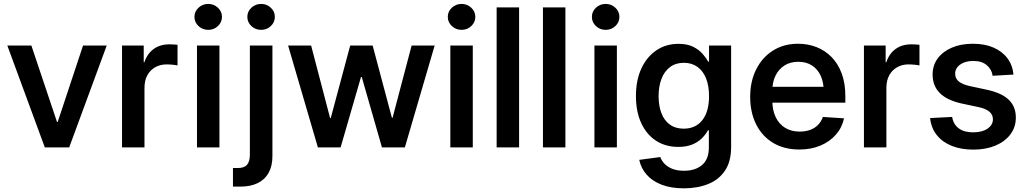

<svg xmlns="http://www.w3.org/2000/svg" viewBox="-20 -766 5336 998"><path d="M534.7 -529.3 339.8 0H212.9L18.1 -529.3H143.1L276.4 -131.8H279.8L411.6 -529.3Z M614.3 0V-529.3H727.1V-442.4H730.5Q745.1 -486.8 778.6 -511.2Q812 -535.6 860.8 -535.6Q872.1 -535.6 883.5 -534.9Q895 -534.2 902.8 -533.2V-425.8Q896 -427.7 879.4 -429.4Q862.8 -431.2 845.2 -431.2Q813 -431.2 787.1 -416.7Q761.2 -402.3 746.1 -375.2Q731 -348.1 731 -309.6V0Z M1003.9 0V-529.3H1120.6V0ZM1062.5 -610.8Q1032.7 -610.8 1011.7 -630.6Q990.7 -650.4 990.7 -678.2Q990.7 -706.1 1011.7 -725.8Q1032.7 -745.6 1062.5 -745.6Q1091.8 -745.6 1112.8 -725.8Q1133.8 -706.1 1133.8 -678.2Q1133.8 -650.4 1112.8 -630.6Q1091.8 -610.8 1062.5 -610.8Z M1278.8 -529.3H1396V45.9Q1396 96.2 1376.7 131.6Q1357.4 167 1320.1 185.5Q1282.7 204.1 1228 204.1H1190.9V107.4H1215.8Q1249.5 107.4 1264.2 90.3Q1278.8 73.2 1278.8 37.6ZM1337.4 -610.8Q1307.6 -610.8 1286.6 -630.6Q1265.6 -650.4 1265.6 -678.2Q1265.6 -706.1 1286.6 -725.8Q1307.6 -745.6 1337.4 -745.6Q1366.7 -745.6 1387.7 -725.8Q1408.7 -706.1 1408.7 -678.2Q1408.7 -650.4 1387.7 -630.6Q1366.7 -610.8 1337.4 -610.8Z M1632.3 0 1477.5 -529.3H1597.2L1695.8 -152.3H1699.2L1800.3 -529.3H1917L2017.1 -153.8H2020.5L2119.6 -529.3H2239.3L2084.5 0H1965.3L1860.4 -365.7H1856.4L1750.5 0Z M2320.8 0V-529.3H2437.5V0ZM2379.4 -610.8Q2349.6 -610.8 2328.6 -630.6Q2307.6 -650.4 2307.6 -678.2Q2307.6 -706.1 2328.6 -725.8Q2349.6 -745.6 2379.4 -745.6Q2408.7 -745.6 2429.7 -725.8Q2450.7 -706.1 2450.7 -678.2Q2450.7 -650.4 2429.7 -630.6Q2408.7 -610.8 2379.4 -610.8Z M2678.2 -727.5V0H2561.5V-727.5Z M2918.9 -727.5V0H2802.2V-727.5Z M3069.8 0V-529.3H3186.5V0ZM3128.4 -610.8Q3098.6 -610.8 3077.6 -630.6Q3056.6 -650.4 3056.6 -678.2Q3056.6 -706.1 3077.6 -725.8Q3098.6 -745.6 3128.4 -745.6Q3157.7 -745.6 3178.7 -725.8Q3199.7 -706.1 3199.7 -678.2Q3199.7 -650.4 3178.7 -630.6Q3157.7 -610.8 3128.4 -610.8Z M3535.2 212.9Q3468.3 212.9 3419.7 194.3Q3371.1 175.8 3341.6 142.3Q3312 108.9 3302.7 64.9L3412.1 50.3Q3419.4 70.3 3435.3 86.4Q3451.2 102.5 3476.1 112.1Q3501 121.6 3536.1 121.6Q3594.2 121.6 3629.4 91.6Q3664.6 61.5 3664.6 0.5V-88.9H3660.2Q3647.5 -65.9 3627.2 -46.1Q3606.9 -26.4 3577.1 -14.4Q3547.4 -2.4 3505.4 -2.4Q3439.9 -2.4 3390.6 -34.2Q3341.3 -65.9 3313.5 -125.2Q3285.6 -184.6 3285.6 -267.1Q3285.6 -349.6 3314 -410.4Q3342.3 -471.2 3392.1 -504.6Q3441.9 -538.1 3506.3 -538.1Q3552.7 -538.1 3583.3 -522.7Q3613.8 -507.3 3632.3 -485.8Q3650.9 -464.4 3661.1 -445.8H3665.5V-529.3H3780.3V-1.5Q3780.3 73.7 3748.3 121.1Q3716.3 168.5 3660.6 190.7Q3605 212.9 3535.2 212.9ZM3533.7 -97.2Q3596.2 -97.2 3630.9 -141.8Q3665.5 -186.5 3665.5 -266.6Q3665.5 -319.8 3650.1 -358.4Q3634.8 -397 3605.5 -418.2Q3576.2 -439.5 3534.7 -439.5Q3491.7 -439.5 3462.4 -417.2Q3433.1 -395 3418.2 -355.7Q3403.3 -316.4 3403.3 -266.6Q3403.3 -215.8 3418 -177.7Q3432.6 -139.6 3461.9 -118.4Q3491.2 -97.2 3533.7 -97.2Z M4135.3 11.2Q4056.2 11.2 3998.8 -23.2Q3941.4 -57.6 3910.4 -119.6Q3879.4 -181.6 3879.4 -262.7Q3879.4 -343.8 3910.9 -406Q3942.4 -468.3 3998.3 -503.4Q4054.2 -538.6 4127.9 -538.6Q4180.2 -538.6 4225.1 -520.8Q4270 -502.9 4303.5 -468.3Q4336.9 -433.6 4355.5 -383.1Q4374 -332.5 4374 -267.1V-232.4H3932.6V-314.9H4314.9L4261.7 -291Q4261.7 -337.4 4246.1 -371.8Q4230.5 -406.2 4200.9 -425.5Q4171.4 -444.8 4129.4 -444.8Q4087.4 -444.8 4057.4 -425.5Q4027.3 -406.2 4011 -372.6Q3994.6 -338.9 3994.6 -295.4V-242.2Q3994.6 -192.9 4012 -157Q4029.3 -121.1 4061 -101.6Q4092.8 -82 4136.7 -82Q4167.5 -82 4191.7 -91.1Q4215.8 -100.1 4232.4 -117.2Q4249 -134.3 4257.3 -158.2L4367.2 -150.9Q4356.9 -102.5 4324.7 -65.9Q4292.5 -29.3 4243.9 -9Q4195.3 11.2 4135.3 11.2Z M4470.7 0V-529.3H4583.5V-442.4H4586.9Q4601.6 -486.8 4635 -511.2Q4668.5 -535.6 4717.3 -535.6Q4728.5 -535.6 4740 -534.9Q4751.5 -534.2 4759.3 -533.2V-425.8Q4752.4 -427.7 4735.8 -429.4Q4719.2 -431.2 4701.7 -431.2Q4669.4 -431.2 4643.6 -416.7Q4617.7 -402.3 4602.5 -375.2Q4587.4 -348.1 4587.4 -309.6V0Z M5248 -378.4 5139.6 -372.1Q5135.7 -403.8 5110.1 -426.5Q5084.5 -449.2 5039.1 -449.2Q4997.1 -449.2 4970.9 -430.4Q4944.8 -411.6 4944.8 -382.8Q4944.8 -358.4 4963.6 -342.8Q4982.4 -327.1 5020 -318.8L5110.8 -299.3Q5187 -282.7 5223.6 -247.3Q5260.3 -211.9 5260.3 -154.8Q5260.3 -105 5231.9 -67.4Q5203.6 -29.8 5153.8 -9Q5104 11.7 5039.6 11.7Q4976.6 11.7 4928.2 -7.3Q4879.9 -26.4 4850.1 -63Q4820.3 -99.6 4814.5 -152.3L4929.2 -158.2Q4935.5 -119.6 4963.4 -98.9Q4991.2 -78.1 5038.1 -78.1Q5085.4 -78.1 5113.3 -97.4Q5141.1 -116.7 5141.1 -145.5Q5141.1 -170.4 5122.3 -185.8Q5103.5 -201.2 5067.9 -209L4978.5 -228Q4902.8 -244.6 4865.2 -282.2Q4827.6 -319.8 4827.6 -378.4Q4827.6 -426.3 4854 -462.2Q4880.4 -498 4927.5 -518.3Q4974.6 -538.6 5037.1 -538.6Q5098.6 -538.6 5144 -518.8Q5189.5 -499 5216.3 -463.4Q5243.2 -427.7 5248 -378.4Z"/></svg>

Font: Inter Cardless Tabular Medium
Style: Regular
Weight: 500
Designer: Rasmus Andersson
Foundry: rsms
Version: Version 4.000;git-4fc901f